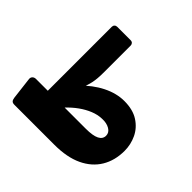

<svg xmlns="http://www.w3.org/2000/svg" viewBox="-183 -940 1138 1138"><g transform="rotate(45 386.0 -371.0)"><path d="M81 8Q66 8 59.5 1Q53 -6 51 -21L34 -162Q33 -175 41.5 -183Q50 -191 63 -191H164Q209 -278 268 -340Q327 -402 394 -435.5Q461 -469 526 -469Q598 -469 644.5 -439Q691 -409 713.5 -361.5Q736 -314 736 -261Q736 -180 699.5 -119.5Q663 -59 592 -25.5Q521 8 415 8ZM303 -191H480Q539 -191 567 -205Q595 -219 595 -247Q595 -273 569.5 -288Q544 -303 506 -301Q471 -300 435.5 -285.5Q400 -271 366.5 -247Q333 -223 303 -191ZM162 -154V-727Q162 -737 168.5 -743.5Q175 -750 185 -750H297Q308 -750 314 -743.5Q320 -737 320 -727V-508Q320 -474 318 -452.5Q316 -431 312.5 -414.5Q309 -398 303.5 -381.5Q298 -365 292 -343Q286 -321 278 -288Z"/></g></svg>

Font: Rubik ExtraBold
Style: Regular
Weight: 800
Designer: Hubert and Fischer
Foundry: Hubert and Fischer
Version: Version 2.300;gftools[0.9.30]